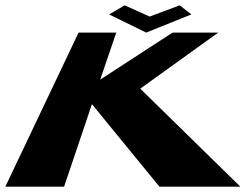

<svg xmlns="http://www.w3.org/2000/svg" viewBox="-41 -699 921 719"><path d="M859 0 484.2 -367 776.3 -577H605.3L334.4 -401L394.3 -577H253.3L-21 0H199L303.3 -309L556 0ZM675.7 -645 631.9 -679 519.5 -637 425.9 -679 367.7 -645 506.3 -577Z"/></svg>

Font: Hussar Milosc
Style: Obl
Weight: 700
Foundry: Cannot Into Space Fonts
Version: Version 1.02